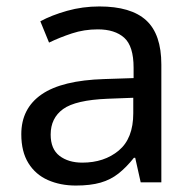

<svg xmlns="http://www.w3.org/2000/svg" viewBox="-20 -565 601 595"><path d="M288 -545Q386 -545 433 -502Q480 -459 480 -365V0H416L399 -76H395Q372 -47 347.5 -27.5Q323 -8 291.5 1Q260 10 215 10Q167 10 128.5 -7Q90 -24 68 -59.5Q46 -95 46 -149Q46 -229 109 -272.5Q172 -316 303 -320L394 -323V-355Q394 -422 365 -448Q336 -474 283 -474Q241 -474 203 -461.5Q165 -449 132 -433L105 -499Q140 -518 188 -531.5Q236 -545 288 -545ZM314 -259Q214 -255 175.5 -227Q137 -199 137 -148Q137 -103 164.5 -82Q192 -61 235 -61Q303 -61 348 -98.5Q393 -136 393 -214V-262Z"/></svg>

Font: lgurmukhi85
Style: Book
Weight: 400
Designer: Jelle Bosma - Monotype Design Team
Foundry: Monotype Imaging Inc.
Version: Version 2.003